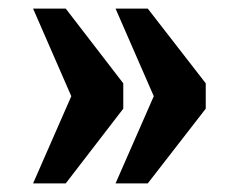

<svg xmlns="http://www.w3.org/2000/svg" viewBox="-20 -494 555 447"><path d="M249 -67H324L459 -241V-300L324 -474H249L338 -270ZM57 -67H133L267 -241V-300L133 -474H57L146 -270Z"/></svg>

Font: Noto Serif Bengali Condensed Black
Style: Regular
Weight: 900
Width: 3
Designer: Juan Bruce, Universal Thirst, Indian Type Foundry and the Monotype Design Team.
Foundry: Monotype Imaging Inc.
Version: Version 2.003